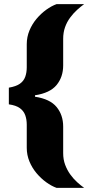

<svg xmlns="http://www.w3.org/2000/svg" viewBox="-20 -763 447 933"><path d="M255 150Q230 141 204.5 122.5Q179 104 157.5 78.5Q136 53 123 21.5Q110 -10 110 -45V-157Q110 -183 102.5 -203.5Q95 -224 76.5 -237.5Q58 -251 23 -256V-337Q58 -343 76.5 -356Q95 -369 102.5 -389.5Q110 -410 110 -436V-548Q110 -583 123 -614.5Q136 -646 157.5 -671.5Q179 -697 204.5 -715.5Q230 -734 255 -743H389Q372 -731 354 -714.5Q336 -698 320.5 -677Q305 -656 296 -630.5Q287 -605 287 -574V-445Q287 -389 255 -350Q223 -311 150 -300V-293Q223 -282 255 -243Q287 -204 287 -148V-19Q287 12 296.5 37.5Q306 63 321 84Q336 105 354 121.5Q372 138 389 150Z"/></svg>

Font: Saira Expanded ExtraBold
Style: Regular
Weight: 800
Width: 7
Designer: Hector Gatti with collaboration of the Omnibus-Type team
Foundry: Omnibus-Type
Version: Version 1.101